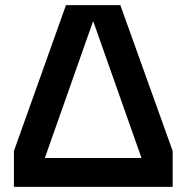

<svg xmlns="http://www.w3.org/2000/svg" viewBox="-20 -725 723 745"><path d="M34 0V-139L236 -705H447L650 -139V0ZM154 -112H529L342 -642H341Z"/></svg>

Font: TikTok Sans 24pt SemiBold
Style: Regular
Weight: 600
Version: Version 4.000